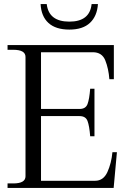

<svg xmlns="http://www.w3.org/2000/svg" viewBox="-20 -921 631 941"><path d="M179 -901H209Q219 -815 320 -815Q420 -815 429 -901H460Q456 -842 421 -809Q386 -776 320 -776Q253 -776 217.5 -808.5Q182 -841 179 -901ZM553 -175 537 0H17V-22H45Q105 -22 105 -57V-642Q105 -677 45 -677H17V-700H538V-533H516Q512 -585 496 -625Q480 -665 435 -665H181V-387H370Q400 -387 409 -411Q418 -435 422 -486H443V-253H422Q418 -304 409 -328Q400 -352 370 -352H181V-35H446Q487 -35 506.5 -78Q526 -121 531 -175Z"/></svg>

Font: Taviraj Light
Style: Regular
Weight: 300
Designer: Katatrad Team
Foundry: CadsonDemak
Version: Version 1.001